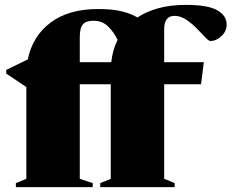

<svg xmlns="http://www.w3.org/2000/svg" viewBox="-20 -767 949 787"><path d="M360 0H45V-16.5L88 -34V-410L5.5 -465.5V-480.5L94 -523.5Q113.5 -619.5 187.8 -674.8Q262 -730 381.5 -730Q442.5 -730 480.2 -720.2Q518 -710.5 543.5 -695.5Q581 -720.5 630.8 -733.8Q680.5 -747 741.5 -747Q832.5 -747 870.8 -724.8Q909 -702.5 909 -666.5Q909 -639 887.8 -619Q866.5 -599 842 -599Q835.5 -599 821 -614.5Q806.5 -630 786.5 -650.5Q766.5 -671 743 -686.5Q719.5 -702 695.5 -702Q653 -702 653 -647.5V-512H815.5L804 -421.5H653V-34L696 -16.5V0H391V-16.5L434 -34V-421.5H307V-34L360 -16.5ZM307 -614V-512H436Q441.5 -562.5 462 -603.5Q448.5 -632.5 424.5 -657.2Q400.5 -682 363 -682Q333 -682 320 -667.5Q307 -653 307 -614Z"/></svg>

Font: Newsreader Display ExtraBold
Style: Regular
Weight: 800
Designer: Hugues Gentile
Foundry: Production Type
Version: Version 1.001